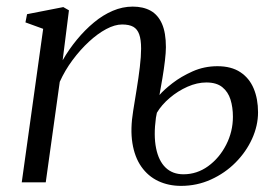

<svg xmlns="http://www.w3.org/2000/svg" viewBox="-20 -566 853 596"><path d="M174.5 -379Q194 -413 218.8 -443Q243.5 -473 271.5 -496.2Q299.5 -519.5 330 -532.5Q360.5 -545.5 392 -545.5Q424.5 -545.5 447.5 -532.8Q470.5 -520 482.8 -492.2Q495 -464.5 495 -419.5Q495 -403.5 492 -377.8Q489 -352 484.2 -323.5Q479.5 -295 475 -271Q488 -286.5 515 -307.5Q542 -328.5 578 -344.5Q614 -360.5 655 -360.5Q698 -360.5 726 -342Q754 -323.5 767.5 -291.2Q781 -259 781 -217.5Q781 -176 762.5 -135.2Q744 -94.5 711.2 -61.5Q678.5 -28.5 635 -8.8Q591.5 11 542 11Q503 11 471.2 -4Q439.5 -19 418.8 -48.5Q398 -78 391 -121.8Q384 -165.5 393.5 -222.5Q398.5 -253.5 404.2 -288.8Q410 -324 414 -357.5Q418 -391 418 -415Q418 -443 412.2 -459.2Q406.5 -475.5 393.8 -482.8Q381 -490 359 -490Q336.5 -490 309.8 -475.8Q283 -461.5 256 -436.5Q229 -411.5 205.2 -379.5Q181.5 -347.5 165.5 -312L122 0H47.5L114 -476.5L59 -496.5L64 -522L176.5 -544L194 -534ZM464 -200.5Q456.5 -145.5 464.5 -106Q472.5 -66.5 494 -45.8Q515.5 -25 549.5 -25Q591.5 -25 626.2 -50.2Q661 -75.5 682 -116.5Q703 -157.5 703 -203.5Q703 -233 695.5 -257Q688 -281 670 -295.5Q652 -310 620.5 -310Q592 -310 562 -296.8Q532 -283.5 506.8 -262Q481.5 -240.5 467 -216Z"/></svg>

Font: Merriweather 72pt Light
Style: Italic
Weight: 300
Italic angle: -7.8°
Version: Version 2.101